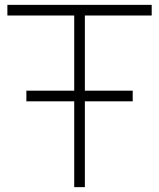

<svg xmlns="http://www.w3.org/2000/svg" viewBox="-20 -770 655 790"><path d="M604.2 -706.2V-750H10.4V-706.2H285.4V-396.9H88.5V-353.1H285.4V0H329.2V-353.1H526V-396.9H329.2V-706.2Z"/></svg>

Font: Manrope3 Thin
Style: Regular
Weight: 100
Width: 4
Designer: Mikhail Sharanda
Foundry: Mikhail Sharanda
Version: Version 3.000;PS 003.000;hotconv 1.0.88;makeotf.lib2.5.64775